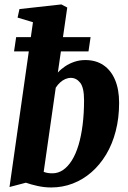

<svg xmlns="http://www.w3.org/2000/svg" viewBox="-20 -837 580 868"><path d="M241.5 -509Q255 -524 274.2 -537Q293.5 -550 316.8 -557.8Q340 -565.5 365.5 -565.5Q414 -565.5 448 -542.2Q482 -519 500.2 -475.8Q518.5 -432.5 518.5 -372Q518.5 -303.5 503.2 -244.5Q488 -185.5 459.8 -138.5Q431.5 -91.5 393.2 -58.2Q355 -25 308.8 -7.2Q262.5 10.5 211.5 10.5Q181 10.5 150.2 3.8Q119.5 -3 97 -11L23 8.5L129 -736.5L59.5 -757.5L68 -796L257.5 -817L284 -803ZM177.5 -60Q188.5 -56 197.2 -54.8Q206 -53.5 217 -53.5Q243 -53.5 265 -68.5Q287 -83.5 304.8 -111.8Q322.5 -140 334.8 -180.5Q347 -221 353.5 -272.5Q360 -324 360 -384Q360 -441 342.5 -463Q325 -485 300 -485Q287.5 -485 275 -479.5Q262.5 -474 251.8 -464.2Q241 -454.5 232 -440.5ZM53 -669H389.5L380 -604.5H43.5Z"/></svg>

Font: Merriweather 24pt SemiCondensed Black
Style: Italic
Weight: 900
Width: 4
Italic angle: -7.8°
Designer: Eben Sorkin
Foundry: Eben Sorkin
Version: Version 2.101